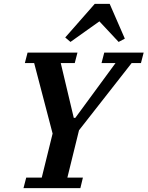

<svg xmlns="http://www.w3.org/2000/svg" viewBox="-20 -969 760 989"><path d="M115 -54H195L251 -281L156 -644H108L122 -698H379L365 -644H293L360 -362H368L575 -644H503L517 -698H720L706 -644H658L387 -298L327 -54H407L394 0H101ZM316 -776 468 -949H545L623 -770L591 -753L492 -859L343 -753Z"/></svg>

Font: IBM Plex Serif SemiBold
Style: Italic
Weight: 600
Italic angle: -14°
Designer: Mike Abbink, Paul van der Laan, Pieter van Rosmalen
Foundry: Bold Monday
Version: Version 2.5